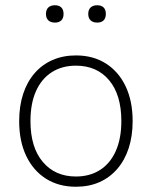

<svg xmlns="http://www.w3.org/2000/svg" viewBox="-20 -703 578 731"><path d="M269 8Q203 8 154.5 -23Q106 -54 79.5 -110Q53 -166 53 -242Q53 -299 68 -345Q83 -391 111.5 -424Q140 -457 180 -474.5Q220 -492 269 -492Q335 -492 383.5 -461Q432 -430 458.5 -374Q485 -318 485 -242Q485 -185 470 -139Q455 -93 426.5 -60Q398 -27 358.5 -9.5Q319 8 269 8ZM269 -31Q322 -31 361 -56Q400 -81 421 -128.5Q442 -176 442 -242Q442 -342 395.5 -397.5Q349 -453 269 -453Q216 -453 177 -428Q138 -403 117 -356Q96 -309 96 -242Q96 -142 143 -86.5Q190 -31 269 -31ZM350 -617Q334 -617 325 -625.5Q316 -634 316 -650Q316 -666 325 -674.5Q334 -683 350 -683Q366 -683 374.5 -674.5Q383 -666 383 -650Q383 -634 374.5 -625.5Q366 -617 350 -617ZM189 -617Q173 -617 164 -625.5Q155 -634 155 -650Q155 -666 164 -674.5Q173 -683 189 -683Q205 -683 213.5 -674.5Q222 -666 222 -650Q222 -634 213.5 -625.5Q205 -617 189 -617Z"/></svg>

Font: Nunito ExtraLight
Style: Regular
Weight: 200
Designer: Vernon Adams
Foundry: Vernon Adams
Version: Version 3.602;April 4, 2023;FontCreator 14.0.0.2856 64-bit